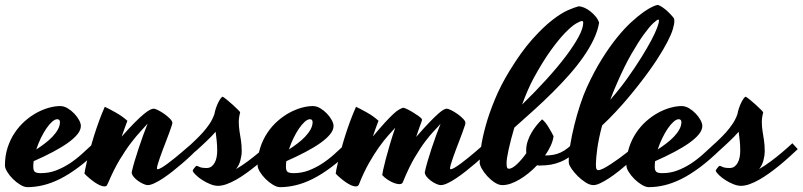

<svg xmlns="http://www.w3.org/2000/svg" viewBox="-90 -729 3277 784"><path d="M315.9 -120.1Q271 -76.2 231.2 -46.4Q191.4 -16.6 155.3 1.5Q119.1 19.5 86.2 27.3Q53.2 35.2 22 35.2Q8.8 35.2 -7.3 25.4Q-23.4 15.6 -37.4 1.7Q-51.3 -12.2 -60.5 -27.3Q-69.8 -42.5 -69.8 -53.2Q-69.8 -93.3 -58.8 -126.7Q-47.9 -160.2 -29.8 -187Q-11.7 -213.9 11.5 -234.4Q34.7 -254.9 59.8 -268.6Q85 -282.2 109.9 -289.1Q134.8 -295.9 155.8 -295.9Q170.9 -295.9 185.8 -287.1Q200.7 -278.3 212.9 -265.6Q225.1 -252.9 232.7 -239Q240.2 -225.1 240.2 -214.8Q240.2 -198.2 226.3 -180.9Q212.4 -163.6 187 -145.5Q161.6 -127.4 126 -108.6Q90.3 -89.8 47.4 -70.8Q45.9 -59.1 45.9 -47.9Q45.9 -32.7 52.5 -27.3Q59.1 -22 77.1 -22Q109.4 -22 137.9 -32.7Q166.5 -43.5 192.9 -60.5Q219.2 -77.6 243.7 -99.6Q268.1 -121.6 292 -144ZM144 -242.2Q134.3 -242.2 122.6 -231.7Q110.8 -221.2 99.1 -204.1Q87.4 -187 76.7 -164.8Q65.9 -142.6 58.1 -118.7Q76.2 -130.4 93.5 -143.6Q110.8 -156.7 124.5 -171.1Q138.2 -185.5 146.5 -200.7Q154.8 -215.8 154.8 -231Q154.8 -235.4 152.1 -238.8Q149.4 -242.2 144 -242.2Z M430.2 -235.8Q424.3 -220.2 418.5 -204.1Q412.6 -188 406.7 -170.9Q437.5 -206.1 459.7 -228.3Q481.9 -250.5 497.3 -263.2Q512.7 -275.9 522.2 -280.5Q531.7 -285.2 537.1 -285.2Q543.5 -285.2 556.2 -278.8Q568.8 -272.5 581.8 -263.2Q594.7 -253.9 604.2 -244.1Q613.8 -234.4 613.8 -227.1Q613.8 -225.6 613.3 -223.4Q612.8 -221.2 611.8 -217.8Q607.9 -205.6 601.8 -189Q595.7 -172.4 588.9 -154.5Q582 -136.7 575.2 -118.9Q568.4 -101.1 563 -85.4Q557.6 -69.8 554.2 -58.1Q550.8 -46.4 550.8 -41Q550.8 -38.1 553.7 -38.1Q559.1 -38.1 569.8 -44.4Q580.6 -50.8 594.5 -61Q608.4 -71.3 623.5 -83.5Q638.7 -95.7 652.6 -107.7Q666.5 -119.6 677.7 -129.4Q689 -139.2 694.8 -144Q699.7 -139.6 705.6 -132.8Q711.4 -126 716.8 -120.1Q706.1 -109.4 689.9 -94Q673.8 -78.6 655 -62.5Q636.2 -46.4 616 -30.3Q595.7 -14.2 576.7 -1.5Q557.6 11.2 541 19Q524.4 26.9 513.2 26.9Q505.9 26.9 494.6 21.7Q483.4 16.6 472.9 9Q462.4 1.5 455.1 -7.8Q447.8 -17.1 447.8 -25.9Q452.1 -45.9 459.7 -71.3Q467.3 -96.7 476.1 -123.3Q484.9 -149.9 494.4 -176Q503.9 -202.1 512.7 -224.1L511.7 -223.1Q502.4 -211.9 485.1 -193.6Q467.8 -175.3 445.8 -146.7Q423.8 -118.2 399.4 -77.9Q375 -37.6 351.6 17.6Q348.6 24.4 346.2 28.3Q343.8 32.2 336.9 32.2Q328.6 32.2 318.1 27.6Q307.6 22.9 296.6 15.4Q285.6 7.8 274.7 -1.5Q263.7 -10.7 254.9 -20Q254.9 -22.9 257.6 -36.6Q260.3 -50.3 265.1 -71Q270 -91.8 277.3 -118.4Q284.7 -145 293.9 -174.3Q303.2 -203.6 314.2 -234.1Q325.2 -264.6 337.9 -293Q358.4 -283.2 383.5 -269Q408.7 -254.9 430.2 -235.8Z M684.6 -134.8Q695.8 -145.5 710.2 -159.2Q724.6 -172.9 739 -189Q753.4 -205.1 765.9 -223.6Q778.3 -242.2 785.6 -263.7Q787.6 -274.9 791.7 -287.4Q795.9 -299.8 801 -310.1Q806.2 -320.3 811 -327.1Q815.9 -334 819.8 -334Q825.7 -330.6 837.4 -321Q849.1 -311.5 860.8 -300.8Q872.6 -290 881.6 -281Q890.6 -272 890.6 -270Q884.8 -247.6 885 -229.5Q885.3 -211.4 887.9 -193.8Q890.6 -176.3 893.8 -156.5Q897 -136.7 897 -110.8Q897 -95.2 891.8 -75Q886.7 -54.7 874 -38.6Q898.9 -53.2 923.3 -71.5Q947.8 -89.8 966.8 -106Q989.3 -125 1009.8 -144L1031.7 -120.1Q1015.6 -105 996.8 -87.9Q978 -70.8 957.8 -54.2Q937.5 -37.6 916.5 -22.5Q895.5 -7.3 875 4.4Q854.5 16.1 835.4 22.9Q816.4 29.8 799.8 29.8Q785.6 29.8 768.6 22.9Q751.5 16.1 736.3 6.3Q721.2 -3.4 710 -14.2Q698.7 -24.9 696.8 -32.2Q696.8 -33.2 698.7 -36.4Q700.7 -39.6 703.4 -43Q706.1 -46.4 708.7 -49.1Q711.4 -51.8 712.9 -51.8Q715.8 -51.8 724.6 -47.4Q733.4 -43 753.9 -43Q765.1 -43 773.2 -48.8Q781.2 -54.7 786.6 -64.5Q792 -74.2 794.4 -86.9Q796.9 -99.6 796.9 -113.8Q796.9 -134.3 794.9 -153.6Q793 -172.9 790.5 -190.9Q782.2 -181.2 771.5 -170.4Q760.7 -159.7 749.8 -149.2Q738.8 -138.7 727.8 -128.7Q716.8 -118.7 708 -110.8L684.6 -134.8Z M1347.7 -120.1Q1302.7 -76.2 1262.9 -46.4Q1223.1 -16.6 1187 1.5Q1150.9 19.5 1117.9 27.3Q1085 35.2 1053.7 35.2Q1040.5 35.2 1024.4 25.4Q1008.3 15.6 994.4 1.7Q980.5 -12.2 971.2 -27.3Q961.9 -42.5 961.9 -53.2Q961.9 -93.3 972.9 -126.7Q983.9 -160.2 1002 -187Q1020 -213.9 1043.2 -234.4Q1066.4 -254.9 1091.6 -268.6Q1116.7 -282.2 1141.6 -289.1Q1166.5 -295.9 1187.5 -295.9Q1202.6 -295.9 1217.5 -287.1Q1232.4 -278.3 1244.6 -265.6Q1256.8 -252.9 1264.4 -239Q1272 -225.1 1272 -214.8Q1272 -198.2 1258.1 -180.9Q1244.1 -163.6 1218.8 -145.5Q1193.4 -127.4 1157.7 -108.6Q1122.1 -89.8 1079.1 -70.8Q1077.6 -59.1 1077.6 -47.9Q1077.6 -32.7 1084.2 -27.3Q1090.8 -22 1108.9 -22Q1141.1 -22 1169.7 -32.7Q1198.2 -43.5 1224.6 -60.5Q1251 -77.6 1275.4 -99.6Q1299.8 -121.6 1323.7 -144ZM1175.8 -242.2Q1166 -242.2 1154.3 -231.7Q1142.6 -221.2 1130.9 -204.1Q1119.1 -187 1108.4 -164.8Q1097.7 -142.6 1089.8 -118.7Q1107.9 -130.4 1125.2 -143.6Q1142.6 -156.7 1156.2 -171.1Q1169.9 -185.5 1178.2 -200.7Q1186.5 -215.8 1186.5 -231Q1186.5 -235.4 1183.8 -238.8Q1181.2 -242.2 1175.8 -242.2Z M1455.6 -235.8Q1449.7 -220.7 1443.8 -204.6Q1438 -188.5 1432.6 -171.9Q1463.4 -208.5 1483.6 -230.5Q1503.9 -252.4 1517.3 -264.6Q1530.8 -276.9 1539.6 -281.7Q1548.3 -286.6 1555.7 -289.1Q1560.1 -289.1 1570.6 -284.2Q1581.1 -279.3 1593 -272.2Q1605 -265.1 1615.7 -257.6Q1626.5 -250 1630.9 -245.1Q1634.8 -241.2 1631.8 -233.9Q1626 -218.3 1620.4 -202.4Q1614.7 -186.5 1609.4 -169.9Q1642.1 -207.5 1664.1 -230.2Q1686 -252.9 1700 -265.1Q1713.9 -277.3 1721.7 -281.2Q1729.5 -285.2 1733.9 -285.2Q1740.2 -285.2 1752.9 -278.8Q1765.6 -272.5 1778.6 -263.2Q1791.5 -253.9 1801 -244.1Q1810.5 -234.4 1810.5 -227.1Q1810.5 -225.6 1810.1 -223.4Q1809.6 -221.2 1808.6 -217.8Q1804.7 -205.6 1798.6 -189Q1792.5 -172.4 1785.6 -154.5Q1778.8 -136.7 1772 -118.9Q1765.1 -101.1 1759.8 -85.4Q1754.4 -69.8 1751 -58.1Q1747.6 -46.4 1747.6 -41Q1747.6 -38.1 1750.5 -38.1Q1755.9 -38.1 1766.6 -44.4Q1777.3 -50.8 1791.3 -61Q1805.2 -71.3 1820.3 -83.5Q1835.4 -95.7 1849.4 -107.7Q1863.3 -119.6 1874.5 -129.4Q1885.7 -139.2 1891.6 -144Q1896 -139.6 1902.1 -132.8Q1908.2 -126 1913.6 -120.1Q1902.8 -109.4 1886.7 -94Q1870.6 -78.6 1851.8 -62.5Q1833 -46.4 1812.7 -30.3Q1792.5 -14.2 1773.4 -1.5Q1754.4 11.2 1737.8 19Q1721.2 26.9 1709.5 26.9Q1702.1 26.9 1690.9 21.7Q1679.7 16.6 1669.4 9Q1659.2 1.5 1651.9 -7.8Q1644.5 -17.1 1644.5 -25.9Q1648.9 -45.9 1656.2 -71.3Q1663.6 -96.7 1672.4 -123.3Q1681.2 -149.9 1690.7 -175.8Q1700.2 -201.7 1709 -223.6Q1699.2 -211.9 1683.1 -195.3Q1667 -178.7 1646.5 -151.6Q1626 -124.5 1602.5 -84.5Q1579.1 -44.4 1555.7 13.2Q1552.7 22.9 1541.5 22.9Q1535.6 22.9 1527.1 20.8Q1518.6 18.6 1509 13.9Q1499.5 9.3 1489.5 2.4Q1479.5 -4.4 1470.7 -14.2Q1470.7 -17.6 1474.4 -34.9Q1478 -52.2 1485.1 -79.1Q1492.2 -106 1502 -139.2Q1511.7 -172.4 1523.9 -207.5Q1512.2 -194.8 1494.6 -175Q1477.1 -155.3 1457 -127.2Q1437 -99.1 1416 -62Q1395 -24.9 1376.5 22Q1373.5 32.2 1362.8 32.2Q1354.5 32.2 1344 27.6Q1333.5 22.9 1322.5 15.4Q1311.5 7.8 1300.5 -1.5Q1289.6 -10.7 1280.8 -20Q1280.8 -22.9 1283.4 -36.6Q1286.1 -50.3 1291 -71Q1295.9 -91.8 1303 -118.4Q1310.1 -145 1319.3 -174.3Q1328.6 -203.6 1339.8 -234.1Q1351.1 -264.6 1363.8 -293Q1384.3 -283.2 1409.4 -269Q1434.6 -254.9 1455.6 -235.8Z M2116.7 -53.2Q2112.8 -53.2 2109.6 -53.2Q2106.4 -53.2 2103 -54.2Q2086.9 -37.1 2068.6 -22.2Q2050.3 -7.3 2031.7 3.7Q2013.2 14.6 1995.4 20.8Q1977.5 26.9 1961.4 26.9Q1946.3 26.9 1929.9 16.1Q1913.6 5.4 1899.9 -9.5Q1886.2 -24.4 1877.4 -40Q1868.7 -55.7 1868.7 -64.9Q1868.7 -87.9 1874 -126.7Q1879.4 -165.5 1893.1 -215.1Q1906.7 -264.6 1930.4 -322.3Q1954.1 -379.9 1990.7 -439.9Q2039.1 -519 2083.7 -568.8Q2128.4 -618.7 2165.3 -647.2Q2202.1 -675.8 2230 -687.7Q2257.8 -699.7 2272.5 -703.1Q2283.2 -703.1 2296.1 -697.5Q2309.1 -691.9 2321 -682.4Q2333 -672.9 2342.8 -660.9Q2352.5 -648.9 2356.4 -636.2Q2350.6 -602.1 2333.7 -567.1Q2316.9 -532.2 2292.2 -496.8Q2267.6 -461.4 2235.8 -425.3Q2204.1 -389.2 2167.5 -352.8Q2130.9 -316.4 2091.1 -280.3Q2051.3 -244.1 2010.3 -208Q2002.9 -183.6 1997.1 -161.1Q1991.2 -138.7 1987.1 -119.6Q1982.9 -100.6 1980.7 -86.2Q1978.5 -71.8 1978.5 -63Q1978.5 -49.3 1980.5 -44.7Q1982.4 -40 1988.8 -40Q1995.1 -40 2003.7 -45.2Q2012.2 -50.3 2021.5 -59.1Q2030.8 -67.9 2040.5 -79.3Q2050.3 -90.8 2059.1 -103.5Q2058.6 -106.9 2058.6 -109.9Q2058.6 -112.8 2058.6 -115.2Q2058.6 -133.8 2064.5 -151.9Q2070.3 -169.9 2079.6 -186Q2088.9 -202.1 2100.3 -216.3Q2111.8 -230.5 2123.5 -241.7Q2129.4 -237.3 2135.5 -230Q2141.6 -222.7 2147.7 -213.1Q2153.8 -203.6 2159.4 -193.4Q2165 -183.1 2170.4 -172.9Q2168 -154.3 2158.9 -134.3Q2149.9 -114.3 2135.7 -94.2H2137.7Q2154.3 -94.2 2169.4 -96.9Q2184.6 -99.6 2199 -106.2Q2213.4 -112.8 2227.5 -123.8Q2241.7 -134.8 2256.3 -150.9Q2261.2 -146.5 2268.1 -138.9Q2274.9 -131.3 2279.8 -126Q2259.3 -104.5 2239.3 -90.6Q2219.2 -76.7 2199.2 -68.4Q2179.2 -60.1 2158.9 -56.6Q2138.7 -53.2 2116.7 -53.2ZM2090.3 -412.1Q2077.6 -388.7 2065.4 -360.8Q2053.2 -333 2042 -302.2Q2095.2 -354 2141.1 -404.5Q2187 -455.1 2220.2 -499Q2253.4 -543 2272.5 -578.4Q2291.5 -613.8 2291.5 -636.2Q2291.5 -643.1 2286.6 -643.1Q2279.3 -643.1 2261.7 -632.6Q2244.1 -622.1 2218.5 -595.9Q2192.9 -569.8 2160.4 -525.1Q2127.9 -480.5 2090.3 -412.1Z M2352.5 -34.2Q2360.4 -34.2 2373.8 -41Q2387.2 -47.9 2403.3 -58.3Q2419.4 -68.8 2437 -81.5Q2454.6 -94.2 2470 -106.4Q2485.4 -118.7 2497.6 -128.9Q2509.8 -139.2 2515.6 -144Q2520 -139.6 2526.1 -132.8Q2532.2 -126 2537.6 -120.1Q2526.9 -109.4 2510.7 -94Q2494.6 -78.6 2475.8 -62.5Q2457 -46.4 2436.8 -30.3Q2416.5 -14.2 2397.2 -1.5Q2377.9 11.2 2361.3 19Q2344.7 26.9 2333.5 26.9Q2318.4 26.9 2301.5 16.1Q2284.7 5.4 2270 -9Q2255.4 -23.4 2245.1 -38.1Q2234.9 -52.7 2233.4 -60.1Q2232.4 -63 2232.4 -67.1Q2232.4 -71.3 2232.4 -76.2Q2232.4 -100.6 2238.5 -137.9Q2244.6 -175.3 2254.9 -217Q2265.1 -258.8 2278.6 -300Q2292 -341.3 2306.6 -373Q2336.4 -438 2367.9 -488.3Q2399.4 -538.6 2429.7 -575.9Q2460 -613.3 2487.8 -638.7Q2515.6 -664.1 2537.8 -679.7Q2560.1 -695.3 2575.4 -702.1Q2590.8 -709 2596.7 -709Q2606 -705.6 2615.5 -699Q2625 -692.4 2633.3 -685.1Q2641.6 -677.7 2647.9 -670.7Q2654.3 -663.6 2657.2 -660.2Q2661.1 -656.2 2662.4 -652.6Q2663.6 -648.9 2663.6 -643.1Q2663.6 -631.3 2657.7 -610.8Q2651.9 -590.3 2635.7 -558.8Q2619.6 -527.3 2591.1 -483.4Q2562.5 -439.5 2516.6 -380.9Q2495.1 -353.5 2471.2 -325.2Q2450.7 -300.8 2423.8 -272Q2397 -243.2 2368.7 -216.8Q2354.5 -163.1 2348.9 -122.1Q2343.3 -81.1 2343.3 -58.1Q2343.3 -43 2345.7 -38.6Q2348.1 -34.2 2352.5 -34.2ZM2430.7 -392.1Q2422.4 -373.5 2415.3 -356Q2408.2 -338.4 2401.9 -321.3Q2417 -338.4 2429.4 -354Q2441.9 -369.6 2450.7 -380.9Q2460.9 -394 2469.2 -405.8Q2503.4 -453.6 2528.3 -493.7Q2553.2 -533.7 2569.3 -564.2Q2585.4 -594.7 2593 -615Q2600.6 -635.3 2600.6 -644Q2600.6 -646.5 2600.3 -647.7Q2600.1 -648.9 2597.7 -648.9Q2593.3 -648.9 2577.6 -634.5Q2562 -620.1 2539.3 -588.9Q2516.6 -557.6 2488.5 -509Q2460.4 -460.4 2430.7 -392.1Z M2853.5 -120.1Q2808.6 -76.2 2768.8 -46.4Q2729 -16.6 2692.9 1.5Q2656.7 19.5 2623.8 27.3Q2590.8 35.2 2559.6 35.2Q2546.4 35.2 2530.3 25.4Q2514.2 15.6 2500.2 1.7Q2486.3 -12.2 2477.1 -27.3Q2467.8 -42.5 2467.8 -53.2Q2467.8 -93.3 2478.8 -126.7Q2489.7 -160.2 2507.8 -187Q2525.9 -213.9 2549.1 -234.4Q2572.3 -254.9 2597.4 -268.6Q2622.6 -282.2 2647.5 -289.1Q2672.4 -295.9 2693.4 -295.9Q2708.5 -295.9 2723.4 -287.1Q2738.3 -278.3 2750.5 -265.6Q2762.7 -252.9 2770.3 -239Q2777.8 -225.1 2777.8 -214.8Q2777.8 -198.2 2763.9 -180.9Q2750 -163.6 2724.6 -145.5Q2699.2 -127.4 2663.6 -108.6Q2627.9 -89.8 2585 -70.8Q2583.5 -59.1 2583.5 -47.9Q2583.5 -32.7 2590.1 -27.3Q2596.7 -22 2614.7 -22Q2647 -22 2675.5 -32.7Q2704.1 -43.5 2730.5 -60.5Q2756.8 -77.6 2781.2 -99.6Q2805.7 -121.6 2829.6 -144ZM2681.6 -242.2Q2671.9 -242.2 2660.2 -231.7Q2648.4 -221.2 2636.7 -204.1Q2625 -187 2614.3 -164.8Q2603.5 -142.6 2595.7 -118.7Q2613.8 -130.4 2631.1 -143.6Q2648.4 -156.7 2662.1 -171.1Q2675.8 -185.5 2684.1 -200.7Q2692.4 -215.8 2692.4 -231Q2692.4 -235.4 2689.7 -238.8Q2687 -242.2 2681.6 -242.2Z M2820.3 -134.8Q2831.5 -145.5 2845.9 -159.2Q2860.4 -172.9 2874.8 -189Q2889.2 -205.1 2901.6 -223.6Q2914.1 -242.2 2921.4 -263.7Q2923.3 -274.9 2927.5 -287.4Q2931.6 -299.8 2936.8 -310.1Q2941.9 -320.3 2946.8 -327.1Q2951.7 -334 2955.6 -334Q2961.4 -330.6 2973.1 -321Q2984.9 -311.5 2996.6 -300.8Q3008.3 -290 3017.3 -281Q3026.4 -272 3026.4 -270Q3020.5 -247.6 3020.8 -229.5Q3021 -211.4 3023.7 -193.8Q3026.4 -176.3 3029.5 -156.5Q3032.7 -136.7 3032.7 -110.8Q3032.7 -95.2 3027.6 -75Q3022.5 -54.7 3009.8 -38.6Q3034.7 -53.2 3059.1 -71.5Q3083.5 -89.8 3102.5 -106Q3125 -125 3145.5 -144L3167.5 -120.1Q3151.4 -105 3132.6 -87.9Q3113.8 -70.8 3093.5 -54.2Q3073.2 -37.6 3052.2 -22.5Q3031.2 -7.3 3010.7 4.4Q2990.2 16.1 2971.2 22.9Q2952.1 29.8 2935.5 29.8Q2921.4 29.8 2904.3 22.9Q2887.2 16.1 2872.1 6.3Q2856.9 -3.4 2845.7 -14.2Q2834.5 -24.9 2832.5 -32.2Q2832.5 -33.2 2834.5 -36.4Q2836.4 -39.6 2839.1 -43Q2841.8 -46.4 2844.5 -49.1Q2847.2 -51.8 2848.6 -51.8Q2851.6 -51.8 2860.4 -47.4Q2869.1 -43 2889.6 -43Q2900.9 -43 2908.9 -48.8Q2917 -54.7 2922.4 -64.5Q2927.7 -74.2 2930.2 -86.9Q2932.6 -99.6 2932.6 -113.8Q2932.6 -134.3 2930.7 -153.6Q2928.7 -172.9 2926.3 -190.9Q2918 -181.2 2907.2 -170.4Q2896.5 -159.7 2885.5 -149.2Q2874.5 -138.7 2863.5 -128.7Q2852.5 -118.7 2843.8 -110.8L2820.3 -134.8Z"/></svg>

Font: Yesteryear
Style: Regular
Weight: 400
Designer: Astigmatic (AOETI)
Foundry: Astigmatic (AOETI)
Version: Version 1.000